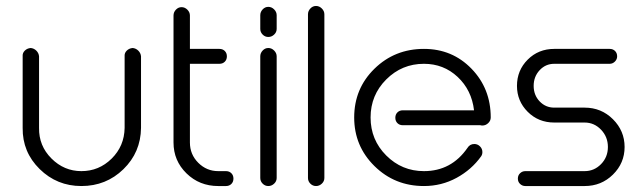

<svg xmlns="http://www.w3.org/2000/svg" viewBox="-20 -624 2159 644"><path d="M398 -435Q397 -446 405 -454Q413 -462 425 -463Q436 -462 444 -454Q452 -446 453 -435V-195Q452 -113 394 -56.5Q336 0 253 0Q171 0 113 -57Q55 -114 56 -195V-435Q55 -446 63 -454Q71 -462 83 -463Q94 -462 102 -454Q110 -446 111 -435V-195Q110 -135 152.5 -92.5Q195 -50 253 -50Q312 -50 354.5 -92Q397 -134 398 -195Z M738 -50Q749 -50 756 -43Q763 -36 763 -25Q763 -14 756 -7Q749 0 738 0H712Q649 0 605.5 -42.5Q562 -85 562 -146V-572Q562 -583 570 -591.5Q578 -600 589 -600Q600 -600 608.5 -591.5Q617 -583 617 -572V-460H716Q727 -460 734 -453Q741 -446 741 -435Q741 -424 734 -417Q727 -410 716 -410H617V-146Q617 -106 645 -78Q673 -50 712 -50Z M853 -573Q853 -584 861 -592.5Q869 -601 880 -601Q891 -601 899.5 -592.5Q908 -584 908 -573V-527Q908 -516 899.5 -508Q891 -500 880 -500Q869 -500 861 -508Q853 -516 853 -527ZM853 -435Q853 -446 861 -454.5Q869 -463 880 -463Q891 -463 899.5 -454.5Q908 -446 908 -435V-27Q908 -16 899.5 -8Q891 0 880 0Q869 0 861 -8Q853 -16 853 -27Z M1013 -576Q1013 -587 1021 -595.5Q1029 -604 1040 -604Q1051 -604 1059.5 -595.5Q1068 -587 1068 -576V-27Q1068 -16 1059.5 -8Q1051 0 1040 0Q1029 0 1021 -8Q1013 -16 1013 -27Z M1626 -230Q1626 -219 1617.5 -211Q1609 -203 1598 -203Q1594 -203 1591 -204H1331Q1320 -204 1313 -211Q1306 -218 1306 -229Q1306 -240 1313 -247Q1320 -254 1331 -254H1570Q1562 -322 1515 -366Q1468 -410 1402 -410Q1328 -410 1275.5 -357.5Q1223 -305 1223 -230Q1223 -155 1275.5 -102.5Q1328 -50 1402 -50Q1494 -50 1548 -128Q1556 -141 1571 -141Q1582 -141 1590 -133Q1598 -125 1598 -114Q1598 -106 1594 -100Q1562 -55 1511.5 -27.5Q1461 0 1402 0Q1304 0 1236 -67Q1168 -134 1168 -230Q1168 -327 1236 -393.5Q1304 -460 1402 -460Q1497 -460 1561.5 -393.5Q1626 -327 1626 -230Z M2025 -460Q2036 -460 2043 -453Q2050 -446 2050 -435Q2050 -425 2042.5 -417.5Q2035 -410 2025 -410H1839Q1810 -410 1790 -388.5Q1770 -367 1770 -336Q1770 -305 1790 -284Q1810 -263 1839 -263H1941Q1997 -263 2036 -224Q2075 -185 2075 -131Q2075 -77 2036 -38.5Q1997 0 1941 0H1742Q1732 0 1724.5 -7Q1717 -14 1717 -25Q1717 -36 1724.5 -43Q1732 -50 1742 -50H1941Q1973 -50 1996 -73.5Q2019 -97 2019 -131Q2019 -165 1996 -189Q1973 -213 1941 -213H1839Q1786 -213 1750 -249Q1714 -285 1714 -336Q1714 -388 1750 -424Q1786 -460 1839 -460Z"/></svg>

Font: RIT Ala
Style: Regular
Weight: 400
Designer: Radhakrishan VN, Aswathy J
Version: 1.0